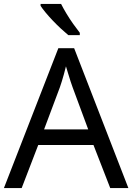

<svg xmlns="http://www.w3.org/2000/svg" viewBox="-20 -964 679 984"><path d="M545 0 459 -221H176L91 0H0L279 -717H360L638 0ZM352 -517Q349 -525 342 -546Q335 -567 328.5 -589.5Q322 -612 318 -624Q313 -604 307.5 -583.5Q302 -563 296.5 -546Q291 -529 287 -517L206 -301H432ZM293 -944Q304 -922 320.5 -894.5Q337 -867 355.5 -841Q374 -815 389 -796V-784H330Q313 -798 292 -817.5Q271 -837 250.5 -858.5Q230 -880 213.5 -900Q197 -920 188 -934V-944Z"/></svg>

Font: Noto Sans Lisu
Style: Regular
Weight: 400
Designer: Monotype Design Team. David Williams.
Foundry: Monotype Imaging Inc.
Version: Version 2.102